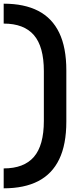

<svg xmlns="http://www.w3.org/2000/svg" viewBox="-32 -776 418 1042"><path d="M-12 138Q98 138 152 75.5Q206 13 206 -120V-390Q206 -523 152 -585.5Q98 -648 -12 -648V-756Q100 -756 175.5 -717Q251 -678 289.5 -598Q328 -518 328 -394V-116Q328 8 289.5 88Q251 168 175.5 207Q100 246 -12 246Z"/></svg>

Font: Space Grotesk Frontify
Style: Bold
Weight: 700
Designer: Florian Karsten
Version: Version 2.000